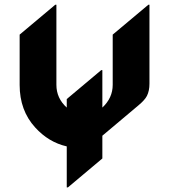

<svg xmlns="http://www.w3.org/2000/svg" viewBox="-20 -777 719 816"><path d="M263.7 19.5V-154.8Q186.5 -172.4 129.4 -235.4Q63.5 -307.6 63.5 -416V-629.9L214.8 -756.8H219.7V-416.5Q219.7 -359.4 263.7 -319.8V-356L410.2 -479H415V-319.8Q459 -360.8 459 -416.5V-629.9L610.4 -756.8H615.2V-421.4Q615.2 -391.1 604.5 -369.6Q595.7 -352.1 568.8 -329.6L415 -200.2V-103.5L268.6 19.5Z"/></svg>

Font: Gothica
Style: Bold
Weight: 700
Designer: Wojciech Kalinowski "wmk69" (wmk69@o2.pl)
Foundry: Wojciech Kalinowski "wmk69" (wmk69@o2.pl)
Version: Version 2.1.0; 2021-05-14